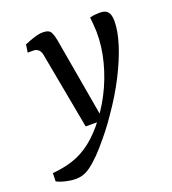

<svg xmlns="http://www.w3.org/2000/svg" viewBox="-172 -511 705 788"><g transform="rotate(-20 180.5 -117.0)"><path d="M26 189Q7 189 -15.5 184Q-38 179 -56 170L-55 134Q-6 130 36 116Q78 102 116.5 72Q155 42 193 -8Q234 -62 262 -124.5Q290 -187 303 -253Q316 -319 310 -382L307 -414Q320 -417 331.5 -418Q343 -419 351 -419Q375 -419 385.5 -406.5Q396 -394 396 -366Q396 -323 378 -266Q360 -209 326.5 -143Q293 -77 246 -10Q226 20 203 49Q180 78 158 103Q136 128 117 145Q90 170 69.5 179.5Q49 189 26 189ZM137 0 75 -335Q72 -351 63 -358.5Q54 -366 42 -366H17L22 -400Q45 -410 66 -416.5Q87 -423 104 -423Q131 -423 138.5 -407Q146 -391 149 -373L214 0Z"/></g></svg>

Font: Rasa
Style: Italic
Weight: 400
Italic angle: -7.10001°
Designer: Anna Giedrys (Yrsa+Rasa design), David Brezina (Yrsa art-direction, Rasa art-direction, design)
Foundry: Rosetta Type Foundry
Version: Version 2.004